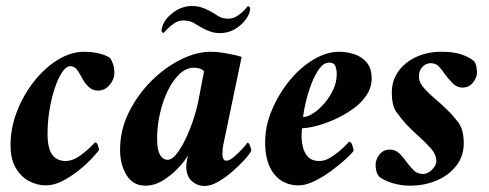

<svg xmlns="http://www.w3.org/2000/svg" viewBox="-20 -610 1626 638"><path d="M260 -438Q289 -438 312.5 -431.5Q336 -425 346 -417Q351 -410 355.5 -397.5Q360 -385 360 -368Q360 -346 344 -327.5Q328 -309 306 -309Q288 -309 276 -320Q264 -331 256 -345Q249 -358 239 -374Q229 -390 213 -390Q200 -390 186.5 -370Q173 -350 162 -317Q151 -284 144.5 -244.5Q138 -205 138 -166Q138 -117 153.5 -96Q169 -75 198 -75Q220 -75 242 -90Q264 -105 279.5 -120.5Q295 -136 296 -137Q302 -137 305.5 -126.5Q309 -116 309 -111Q303 -103 285.5 -84Q268 -65 242.5 -44.5Q217 -24 188.5 -9Q160 6 132 6Q103 6 76 -8.5Q49 -23 32 -52.5Q15 -82 15 -128Q15 -185 36.5 -240Q58 -295 93.5 -340Q129 -385 172.5 -411.5Q216 -438 260 -438Z M617 -590Q634 -590 647.5 -586Q661 -582 674 -575Q690 -567 703.5 -557.5Q717 -548 739 -548Q755 -548 768.5 -557Q782 -566 791.5 -576Q801 -586 804 -590Q806 -589 809 -587Q812 -585 811 -579Q810 -567 803.5 -556Q797 -545 790 -537Q771 -517 751.5 -508.5Q732 -500 712 -500Q695 -500 682.5 -504Q670 -508 656 -515Q641 -523 626 -532.5Q611 -542 589 -542Q573 -542 559.5 -533Q546 -524 536.5 -514Q527 -504 523 -500Q521 -501 518.5 -503.5Q516 -506 517 -512Q519 -524 525 -535Q531 -546 538 -553Q558 -573 577.5 -581.5Q597 -590 617 -590ZM679 -438Q705 -438 736.5 -432Q768 -426 783 -421L722 -129Q721 -126 720 -113.5Q719 -101 719 -97Q719 -90 722 -83Q725 -76 732 -76Q743 -76 759 -90Q775 -104 788 -118.5Q801 -133 802 -136Q807 -136 811 -125Q815 -114 815 -109Q809 -97 791.5 -78Q774 -59 751 -39Q728 -19 704 -5.5Q680 8 660 8Q635 8 617 -8.5Q599 -25 599 -57Q599 -60 599.5 -65Q600 -70 601 -75Q602 -81 603 -86Q604 -91 605 -94Q595 -76 572.5 -52Q550 -28 521.5 -10.5Q493 7 463 7Q422 7 400.5 -28Q379 -63 379 -112Q379 -178 408 -236.5Q437 -295 482.5 -340.5Q528 -386 580.5 -412Q633 -438 679 -438ZM624 -385Q599 -385 577 -364.5Q555 -344 538 -309.5Q521 -275 511.5 -233Q502 -191 502 -148Q502 -113 511.5 -96Q521 -79 537 -79Q554 -79 573.5 -107.5Q593 -136 611 -181Q629 -226 639 -274L658 -373Q648 -385 624 -385Z M1107 -438Q1132 -438 1157 -430Q1182 -422 1198.5 -402.5Q1215 -383 1215 -349Q1215 -319 1197.5 -293Q1180 -267 1151.5 -247Q1123 -227 1091.5 -213Q1060 -199 1031 -191.5Q1002 -184 984 -184Q983 -182 982.5 -172.5Q982 -163 982 -159Q982 -141 986.5 -121.5Q991 -102 1004 -88.5Q1017 -75 1041 -75Q1058 -75 1074.5 -84.5Q1091 -94 1105.5 -106Q1120 -118 1129.5 -128Q1139 -138 1140 -139Q1147 -139 1151 -126.5Q1155 -114 1155 -109Q1150 -101 1130 -82.5Q1110 -64 1082.5 -43.5Q1055 -23 1025.5 -8.5Q996 6 973 6Q921 6 891 -31.5Q861 -69 861 -137Q861 -191 883.5 -244.5Q906 -298 942 -342Q978 -386 1021.5 -412Q1065 -438 1107 -438ZM987 -221Q1001 -221 1020 -233Q1039 -245 1057 -265.5Q1075 -286 1087 -311.5Q1099 -337 1099 -364Q1099 -378 1094.5 -390Q1090 -402 1074 -402Q1056 -402 1041 -381.5Q1026 -361 1014.5 -330.5Q1003 -300 996 -270Q989 -240 987 -221Z M1447 -438Q1486 -438 1512 -429.5Q1538 -421 1554 -408Q1561 -401 1563 -388Q1565 -375 1565 -369Q1565 -353 1552 -336Q1539 -319 1516 -319Q1498 -319 1483 -334.5Q1468 -350 1458 -364Q1448 -379 1438 -389.5Q1428 -400 1411 -400Q1395 -400 1383.5 -387.5Q1372 -375 1372 -355Q1372 -337 1388 -318.5Q1404 -300 1426 -281.5Q1448 -263 1466 -245Q1483 -229 1502 -204.5Q1521 -180 1521 -134Q1521 -91 1496 -59Q1471 -27 1430.5 -10Q1390 7 1342 7Q1313 7 1284.5 -1.5Q1256 -10 1240 -23Q1233 -31 1230.5 -42Q1228 -53 1228 -61Q1228 -80 1241 -96.5Q1254 -113 1275 -113Q1293 -113 1306 -101Q1319 -89 1333 -69Q1346 -52 1357 -42Q1368 -32 1386 -32Q1402 -32 1416 -46.5Q1430 -61 1430 -74Q1430 -96 1412.5 -116Q1395 -136 1372 -156.5Q1349 -177 1330 -197Q1312 -217 1297 -238Q1282 -259 1282 -303Q1282 -342 1303.5 -372.5Q1325 -403 1362.5 -420.5Q1400 -438 1447 -438Z"/></svg>

Font: Amiri
Style: Bold Italic
Weight: 700
Italic angle: 10°
Designer: Khaled Hosny
Version: Version 0.113